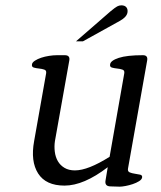

<svg xmlns="http://www.w3.org/2000/svg" viewBox="-20 -695 603 720"><path d="M458 -648Q455 -631 430 -617L291 -540H265L395 -653Q412 -667 419.5 -671Q427 -675 435 -675Q448 -675 454 -667.5Q460 -660 458 -648ZM513 -30Q512 -22 501.5 -15.5Q491 -9 477.5 -4.5Q464 0 450.5 2.5Q437 5 429 5L395 4Q371 4 376 -20L384 -68Q294 1 222 1Q152 1 123 -44.5Q94 -90 108 -166L153 -420Q155 -431 146 -434Q137 -437 126.5 -438Q116 -439 107 -441.5Q98 -444 100 -454Q101 -461 111 -467.5Q121 -474 134.5 -478.5Q148 -483 164 -485.5Q180 -488 194 -488H223Q243 -488 240 -469L186 -166Q183 -146 185.5 -126Q188 -106 197 -90.5Q206 -75 222 -65.5Q238 -56 261 -56Q310 -56 391 -107L446 -420Q448 -431 439 -434Q430 -437 419.5 -438Q409 -439 400 -441.5Q391 -444 393 -454Q395 -468 425.5 -478Q456 -488 516 -488Q535 -488 532 -469L460 -63Q458 -52 466.5 -48.5Q475 -45 486 -43.5Q497 -42 505.5 -40Q514 -38 513 -30Z"/></svg>

Font: Jura
Style: Italic
Weight: 400
Designer: Ed Merritt
Foundry: Ten by Twenty
Version: Version 1.007